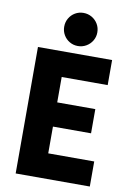

<svg xmlns="http://www.w3.org/2000/svg" viewBox="-102 -1014 735 1076"><g transform="rotate(10 265.5 -476.0)"><path d="M65.4 -719.7H487.3V-577.1H225.6V-432.6H442.4V-294.9H225.6V-142.6H487.3V0H65.4ZM190.4 -857.4Q190.4 -883.8 202.9 -905.3Q215.3 -926.8 236.8 -939.5Q258.3 -952.1 284.2 -952.1Q310.1 -952.1 331.8 -939.5Q353.5 -926.8 366.2 -905.3Q378.9 -883.8 378.9 -857.4Q378.9 -832 366.2 -810.5Q353.5 -789.1 331.8 -776.4Q310.1 -763.7 284.2 -763.7Q258.3 -763.7 236.8 -776.4Q215.3 -789.1 202.9 -810.5Q190.4 -832 190.4 -857.4Z"/></g></svg>

Font: Reddit Sans Fudge ExtraBold
Style: Regular
Weight: 800
Designer: Stephen Hutchings
Foundry: Reddit
Version: Version 1.011